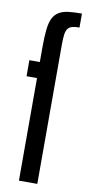

<svg xmlns="http://www.w3.org/2000/svg" viewBox="-86 -778 374 813"><g transform="rotate(10 101.0 -371.5)"><path d="M58 0V-441H13V-510H58V-574Q58 -620 61.5 -651Q65 -682 74.5 -700Q84 -718 100 -727.5Q116 -737 140 -740Q164 -743 198 -743V-683Q180 -683 168 -680Q156 -677 149 -668.5Q142 -660 139.5 -643.5Q137 -627 137 -599V0Z"/></g></svg>

Font: Saira UltraCondensed SemiBold
Style: Regular
Weight: 600
Width: 1
Designer: Hector Gatti with collaboration of the Omnibus-Type team
Foundry: Omnibus-Type
Version: Version 1.101